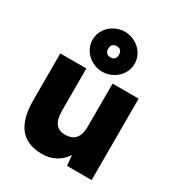

<svg xmlns="http://www.w3.org/2000/svg" viewBox="-185 -890 944 1021"><g transform="rotate(30 287.0 -380.0)"><path d="M367 -63Q342 -26 306 -7Q270 12 226 12Q134 12 88.5 -43.5Q43 -99 43 -215V-500H203V-244Q203 -188 222.5 -163Q242 -138 280 -138Q322 -138 343 -162.5Q364 -187 364 -235V-500H524V0H373ZM155 -649Q155 -683 172.5 -711Q190 -739 220 -755.5Q250 -772 284 -772Q318 -772 348 -755.5Q378 -739 395.5 -711Q413 -683 413 -649Q413 -616 395.5 -588Q378 -560 348 -543.5Q318 -527 284 -527Q250 -527 220 -543.5Q190 -560 172.5 -588Q155 -616 155 -649ZM284 -615Q300 -615 308.5 -624Q317 -633 317 -649Q317 -666 308.5 -675Q300 -684 284 -684Q268 -684 259.5 -675Q251 -666 251 -649Q251 -633 259.5 -624Q268 -615 284 -615Z"/></g></svg>

Font: Oak Sans ExtraBold
Style: Regular
Weight: 800
Designer: Erik Kennedy, Walven
Foundry: Erik Kennedy, Walven
Version: Version 1.000